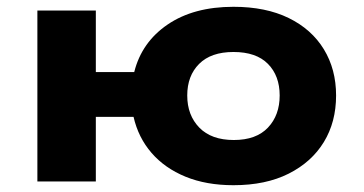

<svg xmlns="http://www.w3.org/2000/svg" viewBox="-20 -534 1071 565"><path d="M667 11Q587 11 526 -14Q465 -39 426 -84Q387 -129 373 -190H262V0H90V-503H262V-322H375Q397 -410 473.5 -462Q550 -514 667 -514Q762 -514 829.5 -481Q897 -448 933 -389Q969 -330 969 -253Q969 -175 933 -116Q897 -57 829.5 -23Q762 11 667 11ZM668 -122Q734 -122 768.5 -158.5Q803 -195 803 -253Q803 -311 768.5 -346Q734 -381 667 -381Q601 -381 566 -346Q531 -311 531 -253Q531 -195 566.5 -158.5Q602 -122 668 -122Z"/></svg>

Font: Nunito Sans 7pt SemiExpanded ExtraBold
Style: Regular
Weight: 800
Width: 6
Designer: Vernon Adams
Foundry: Vernon Adams
Version: Version 3.101;gftools[0.9.27]